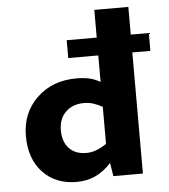

<svg xmlns="http://www.w3.org/2000/svg" viewBox="-52 -757 718 815"><g transform="rotate(-5 307.0 -349.5)"><path d="M242 11Q153 11 98.5 -46.5Q44 -104 44 -202Q44 -300 110 -363.5Q176 -427 279 -427Q311 -427 334.5 -421.5Q358 -416 380 -403V-516H252V-592H380V-710H525V-592H602V-516H525V0H399L390 -57Q358 -22 322 -5.5Q286 11 242 11ZM302 -320Q253 -320 223.5 -291Q194 -262 194 -213Q194 -164 220.5 -136Q247 -108 294 -108Q315 -108 335.5 -115.5Q356 -123 380 -139V-297Q358 -309 340 -314.5Q322 -320 302 -320Z"/></g></svg>

Font: Intel One Mono
Style: Bold
Weight: 700
Monospace: yes
Designer: Fred Shallcrass
Foundry: Frere-Jones Type LLC
Version: Version 1.400;hotconv 1.1.0;makeotfexe 2.6.0;FJTRelease1.4